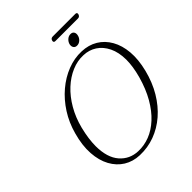

<svg xmlns="http://www.w3.org/2000/svg" viewBox="-249 -1055 1214 1214"><g transform="rotate(-45 358.0 -447.5)"><path d="M493.5 -711.5Q553.5 -709.5 599.2 -682Q645 -654.5 673 -605.2Q701 -556 706.8 -488.8Q712.5 -421.5 692 -339.5Q671 -256 631.5 -189.8Q592 -123.5 538.5 -77.2Q485 -31 421.8 -7.8Q358.5 15.5 289.5 13Q231 11 185.2 -17.2Q139.5 -45.5 111.8 -96.2Q84 -147 79.2 -217.5Q74.5 -288 98.5 -374Q119 -449.5 159.2 -512.2Q199.5 -575 253.2 -620.5Q307 -666 368.8 -690Q430.5 -714 493.5 -711.5ZM301 -12Q352 -10 401.8 -29.2Q451.5 -48.5 496 -89.5Q540.5 -130.5 576.5 -193Q612.5 -255.5 636 -339.5Q646.5 -378 651.5 -411.8Q656.5 -445.5 656.5 -475Q656 -541 633.2 -587.8Q610.5 -634.5 571.8 -659.8Q533 -685 484.5 -686.5Q433 -689 381.8 -667.2Q330.5 -645.5 285.2 -603.5Q240 -561.5 205.8 -502.5Q171.5 -443.5 153 -371.5Q142.5 -329.5 137.5 -292.8Q132.5 -256 132.5 -224.5Q133 -122.5 180 -68.5Q227 -14.5 301 -12ZM499.5 -757.5Q482.5 -757.5 475.2 -769.5Q468 -781.5 472 -798.5Q477 -815.5 490.5 -827.2Q504 -839 521 -839Q538 -839 545 -827.2Q552 -815.5 547.5 -798.5Q543.5 -781.5 530 -769.5Q516.5 -757.5 499.5 -757.5ZM410 -891Q412 -899.5 417.5 -903.5Q423 -907.5 431 -907.5H633Q640.5 -907.5 643.8 -903.5Q647 -899.5 645 -891.5Q642.5 -883.5 637.2 -879.2Q632 -875 624 -875H422Q414.5 -875 411.2 -879.2Q408 -883.5 410 -891Z"/></g></svg>

Font: Fraunces 72pt Soft Wonky ExtraLight
Style: Italic
Weight: 250
Italic angle: -16°
Version: Version 1.000;[b76b70a41]